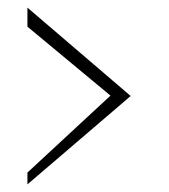

<svg xmlns="http://www.w3.org/2000/svg" viewBox="-20 -529 443 504"><path d="M52 -45 323 -277 52 -509V-459L270 -278L52 -76Z"/></svg>

Font: Charger Static
Style: 2
Weight: 1000
Designer: Jasper
Foundry: KineticPlasma Fonts/Cannot Into Space Fonts
Version: Version 1.1